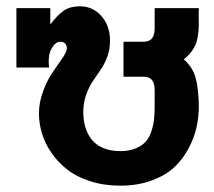

<svg xmlns="http://www.w3.org/2000/svg" viewBox="-20 -581 680 611"><path d="M362.8 9.8Q310.5 9.8 266.8 -4.4Q223.1 -18.6 193.6 -41.7Q164.1 -64.9 143.3 -95.2Q122.6 -125.5 113.3 -157Q104 -188.5 104 -220.2Q104 -256.3 117.9 -292.7Q131.8 -329.1 148.4 -352.3Q165 -375.5 179 -396.5Q192.9 -417.5 192.9 -426.8Q192.9 -435.5 188 -441.9Q183.1 -448.2 171.9 -448.2Q156.7 -448.2 144.3 -427Q131.8 -405.8 136.2 -366.2H32.2V-555.2H140.1V-502.9Q163.1 -533.7 183.3 -547.4Q203.6 -561 233.9 -561Q275.4 -561 302.7 -530Q330.1 -499 330.1 -451.2Q330.1 -423.8 321.3 -400.1Q312.5 -376.5 300 -358.6Q287.6 -340.8 275.1 -322.3Q262.7 -303.7 253.9 -278.6Q245.1 -253.4 245.1 -224.1Q245.1 -199.2 251 -178.2Q256.8 -157.2 270 -139.2Q283.2 -121.1 306.9 -110.6Q330.6 -100.1 362.8 -100.1Q390.6 -100.1 410.9 -108.4Q431.2 -116.7 442.9 -129.4Q454.6 -142.1 461.4 -162.1Q468.3 -182.1 470.2 -200.9Q472.2 -219.7 472.2 -244.1V-293Q472.2 -316.4 463.4 -326.7Q454.6 -336.9 437 -336.9H373V-448.2H437Q454.6 -448.2 463.4 -458.5Q472.2 -468.8 472.2 -492.2V-555.2H612.8Q611.8 -534.2 612.5 -516.4Q613.3 -498.5 611.6 -481.4Q609.9 -464.4 606 -449.7Q602.1 -435.1 591.8 -420.2Q581.5 -405.3 564.9 -392.1Q593.8 -366.7 602.8 -332.3Q611.8 -297.9 612.8 -244.1Q612.8 -210.4 605.7 -177.2Q598.6 -144 580.6 -109.6Q562.5 -75.2 535.2 -49.3Q507.8 -23.4 463.4 -6.8Q418.9 9.8 362.8 9.8Z"/></svg>

Font: LT Superior
Style: Bold
Weight: 400
Designer: Daniel Lyons
Foundry: LyonsType
Version: Version 1.000